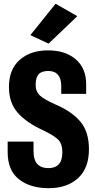

<svg xmlns="http://www.w3.org/2000/svg" viewBox="-20 -986 503 1015"><path d="M20.5 -181.6Q20.5 -85.4 80.1 -38.3Q139.6 8.8 237.3 8.8Q334.5 8.8 392.3 -43.9Q450.2 -96.7 450.2 -196.8Q450.2 -288.6 405.8 -342Q361.3 -395.5 276.9 -432.1Q214.4 -459.5 191.4 -480.7Q168.5 -502 168.5 -537.1Q168.5 -575.7 184.1 -593.3Q199.7 -610.8 235.8 -610.8Q269 -610.8 286.4 -590.6Q303.7 -570.3 303.7 -531.2V-489.7H435.5V-540.5Q435.5 -625 380.6 -672.4Q325.7 -719.7 233.9 -719.7Q140.6 -719.7 84 -669.4Q27.3 -619.1 27.3 -526.4Q27.3 -442.4 73.5 -390.1Q119.6 -337.9 204.6 -298.8Q269 -268.1 289.3 -246.1Q309.6 -224.1 309.6 -182.1Q309.6 -137.7 290.5 -117.4Q271.5 -97.2 234.9 -97.2Q197.8 -97.2 177.2 -119.1Q156.7 -141.1 157.2 -190.4V-237.3H20.5ZM140.6 -800.3 236.8 -755.4 388.7 -900.4 273.9 -966.3Z"/></svg>

Font: Roboto Flex Super Cond Bold
Style: Regular
Weight: 700
Width: 3
Designer: Berlow after Robertson
Foundry: Google
Version: Version 3.000